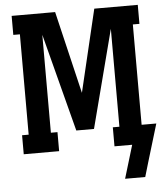

<svg xmlns="http://www.w3.org/2000/svg" viewBox="-60 -788 873 1016"><g transform="rotate(-5 376.5 -279.5)"><path d="M563 176 616 0H522V-101H557V-621L422 -101H328L193 -621V-101H228V0H40V-101H75V-634H40V-735H271L375 -297L479 -735H710V-634H675V-101H753L693 98L670 176Z"/></g></svg>

Font: Iosevka Etoile
Style: Bold
Weight: 700
Designer: Belleve Invis
Foundry: Belleve Invis
Version: Version 28.1.0; ttfautohint (v1.8.4)